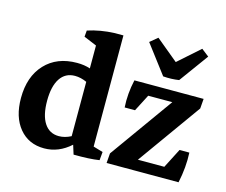

<svg xmlns="http://www.w3.org/2000/svg" viewBox="-87 -696 969 823"><g transform="rotate(15 397.5 -285.0)"><path d="M169.9 8.8Q100.6 8.8 59.6 -40.8Q18.6 -90.3 18.6 -174.3Q18.6 -269.5 71 -325.7Q123.5 -381.8 212.4 -381.8Q245.6 -381.8 271 -373V-474.6L213.9 -498.5L216.3 -526.4Q271 -544.4 335.4 -546.9H373.5V-53.7L416.5 -41L413.1 -3.9Q370.1 2.9 299.3 2L286.6 -38.6Q233.9 8.8 169.9 8.8ZM129.9 -191.9Q129.9 -127.4 152.6 -92.8Q175.3 -58.1 217.3 -58.1Q243.7 -58.1 271 -72.3V-313.5Q244.1 -325.7 218.3 -325.7Q175.8 -325.7 152.8 -291Q129.9 -256.3 129.9 -191.9ZM445.3 0 448.7 -43.5 649.9 -324.7H543L504.4 -250H458.5Q454.6 -310.5 468.8 -373H775.9L772.5 -329.6L571.3 -48.3H688.5L732.9 -134.8H776.4Q779.8 -70.8 764.6 0ZM583.5 -421.4 487.3 -548.3 521 -576.2 619.6 -494.6 714.8 -579.1 748 -553.2 653.8 -423.8Q620.1 -418.5 583.5 -421.4Z"/></g></svg>

Font: Markazi Text SemiBold
Style: Regular
Weight: 600
Designer: Borna Izadpanah (Arabic designer), Fiona Ross (Arabic design director) and Florian Runge (Latin designer)
Foundry: Borna Izadpanah and Florian Runge
Version: Version 1.001; ttfautohint (v1.8.3)